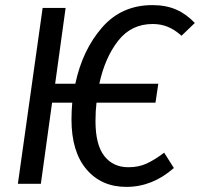

<svg xmlns="http://www.w3.org/2000/svg" viewBox="-20 -720 783 752"><path d="M369 -392H600L589 -318H358Q354 -285 354 -246Q354 -153 388.5 -109Q423 -65 483 -65Q523 -65 554.5 -79.5Q586 -94 623 -122L661 -62Q577 12 475 12Q377 12 318.5 -57Q260 -126 260 -252Q260 -285 263 -318H184L140 0H50L147 -689H237L196 -392H275Q303 -524 379.5 -612Q456 -700 577 -700Q630 -700 670 -682.5Q710 -665 743 -630L691 -580Q664 -604 637 -615Q610 -626 578 -626Q494 -626 442.5 -560Q391 -494 369 -392Z"/></svg>

Font: Fira Sans Condensed
Style: Italic
Weight: 400
Width: 3
Italic angle: -8°
Designer: bBox Type GmbH & Carrois Corporate GbR & Edenspiekermann AG
Foundry: bBox Type GmbH & Carrois Corporate GbR & Edenspiekermann AG
Version: Version 4.301